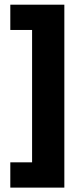

<svg xmlns="http://www.w3.org/2000/svg" viewBox="-20 -696 360 840"><path d="M25.1 124.8H261.5V-675.5H25.1V-564.9H120.4V14.2H25.1Z"/></svg>

Font: Anek Malayalam Medium
Style: Regular
Weight: 500
Designer: Maithili Shingre (Malayalam) & Yesha Goshar (Latin)
Foundry: Ek Type
Version: Version 1.003